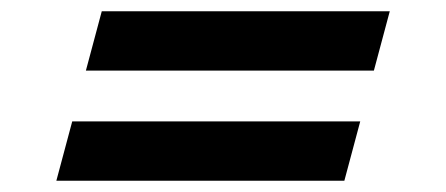

<svg xmlns="http://www.w3.org/2000/svg" viewBox="-20 -530 790 340"><path d="M132.1 -405H642.1L670.2 -510H160.2ZM79.8 -210H589.8L617.9 -315H107.9Z"/></svg>

Font: Manrope
Style: ExtraBoldItalic
Weight: 800
Italic angle: -15°
Designer: Mikhail Sharanda
Foundry: Mikhail Sharanda
Version: Version 4.502;hotconv 1.0.109;makeotfexe 2.5.65596